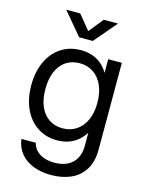

<svg xmlns="http://www.w3.org/2000/svg" viewBox="-136 -810 838 1101"><g transform="rotate(15 282.5 -259.0)"><path d="M60.5 54.7H145.5Q156.2 95.2 191.2 116.5Q226.1 137.7 277.3 137.7Q322.3 137.7 354.7 121.6Q387.2 105.5 404.5 74.5Q421.9 43.5 421.9 0V-78.1H421.4Q402.3 -48.3 377.7 -28.8Q353 -9.3 323 0.2Q293 9.8 258.8 9.8Q192.4 9.8 141.6 -23.9Q90.8 -57.6 63 -118.4Q35.2 -179.2 35.2 -257.8Q35.2 -336.9 63 -397.5Q90.8 -458 141.6 -491.7Q192.4 -525.4 258.8 -525.4Q293 -525.4 323.7 -515.9Q354.5 -506.3 379.6 -486.1Q404.8 -465.8 422.4 -435.1H422.9V-515.6H503.9V0Q503.9 72.8 473.4 120.1Q442.9 167.5 391.8 189.2Q340.8 210.9 277.3 210.9Q218.8 210.9 171.9 192.9Q125 174.8 95.9 139.6Q66.9 104.5 60.5 54.7ZM427.7 -257.8Q427.7 -315.9 408.7 -359.6Q389.6 -403.3 354.2 -427.2Q318.8 -451.2 271.5 -451.2Q226.6 -451.2 192.1 -429Q157.7 -406.7 138.4 -363.3Q119.1 -319.8 119.1 -257.8Q119.1 -195.8 138.4 -152.6Q157.7 -109.4 191.9 -87.2Q226.1 -64.9 271.5 -64.9Q318.8 -64.9 354.2 -88.9Q389.6 -112.8 408.7 -156.2Q427.7 -199.7 427.7 -257.8ZM270.5 -641.6 339.8 -727.5H423.8V-727.1L310.5 -593.8H229.5L117.2 -727.1V-727.5H200.2Z"/></g></svg>

Font: Intratopia Thin
Style: Regular
Weight: 100
Designer: Rasmus Andersson
Foundry: rsms
Version: Version 3.000;Glyphs 3.2.3 (3260)